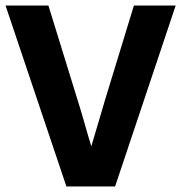

<svg xmlns="http://www.w3.org/2000/svg" viewBox="-24 -674 655 694"><path d="M392 0 611 -654H460L356 -314C338 -254 324 -204 306 -145C289 -200 275 -255 256 -314L151 -654H-4L216 0Z"/></svg>

Font: Falling Sky
Style: Bd+
Weight: 400
Designer: Paul D. Hunt
Foundry: Adobe Systems Incorporated
Version: Version 1.02